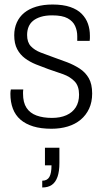

<svg xmlns="http://www.w3.org/2000/svg" viewBox="-20 -558 464 850"><path d="M208 12Q161 12 127 1.5Q93 -9 70.5 -28.5Q48 -48 37 -77Q26 -106 26 -143Q26 -147 26.5 -152.5Q27 -158 28 -162H83Q82 -156 82 -151.5Q82 -147 82 -143Q82 -104 97.5 -80.5Q113 -57 142 -46.5Q171 -36 210 -36Q247 -36 274 -48Q301 -60 315.5 -83Q330 -106 330 -139Q330 -177 310.5 -197.5Q291 -218 259.5 -229.5Q228 -241 194 -252Q166 -262 139 -273Q112 -284 90.5 -300Q69 -316 56 -340.5Q43 -365 43 -402Q43 -433 54.5 -458.5Q66 -484 87.5 -501.5Q109 -519 140.5 -528.5Q172 -538 213 -538Q259 -538 291 -527Q323 -516 342 -496.5Q361 -477 369.5 -452.5Q378 -428 378 -400Q378 -395 378 -389Q378 -383 377 -377H322V-398Q322 -422 312.5 -443Q303 -464 279.5 -477Q256 -490 211 -490Q182 -490 161 -483.5Q140 -477 126.5 -466Q113 -455 106.5 -439Q100 -423 100 -403Q100 -371 116.5 -353.5Q133 -336 160 -325.5Q187 -315 218 -304Q247 -294 277 -282.5Q307 -271 332.5 -254.5Q358 -238 373 -212Q388 -186 388 -144Q388 -106 374.5 -77Q361 -48 337 -28Q313 -8 280 2Q247 12 208 12ZM167 272V242Q189 242 198.5 225.5Q208 209 208 174H179V96H243V163Q243 201 234.5 225Q226 249 209.5 260.5Q193 272 167 272Z"/></svg>

Font: Archivo SemiCondensed ExtraLight
Style: Regular
Weight: 250
Width: 4
Designer: Hector Gatti
Foundry: Omnibus-Type
Version: Version 2.001